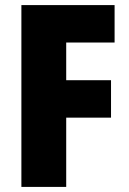

<svg xmlns="http://www.w3.org/2000/svg" viewBox="-20 -734 507 754"><path d="M240 0V-272H416V-419H240V-567H430V-714H64V0Z"/></svg>

Font: Noto Sans Devanagari UI Condensed Black
Style: Regular
Weight: 900
Width: 3
Designer: Jelle Bosma - Monotype Design Team
Foundry: Monotype Imaging Inc.
Version: Version 2.004